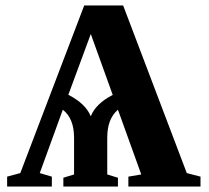

<svg xmlns="http://www.w3.org/2000/svg" viewBox="-20 -680 762 700"><path d="M711 0H448V-36L495 -44L410 -280Q371 -247 371 -178V-44L410 -32V0H211V-32L250 -44V-178Q250 -248 209 -280L125 -49L169 -36V0H6V-36L54 -49L287 -660H429L661 -49L711 -36ZM229 -334H230Q292 -302 311 -256Q329 -302 391 -334L311 -556Z"/></svg>

Font: Libra Serif Modern
Style: Bold
Weight: 700
Designer: Stefan Peev, Context Ltd
Foundry: Ascender Corporation
Version: Version 1.000